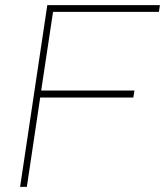

<svg xmlns="http://www.w3.org/2000/svg" viewBox="-20 -731 645 751"><path d="M501.5 -349.6H137.2L85 0H58.6L165 -710.9H605.5L601.6 -684.6H187.5L141.1 -377H505.9Z"/></svg>

Font: Roboto-ThinItalic
Style: Italic
Weight: 250
Italic angle: -12°
Designer: Google
Version: Version 1.100141; 2013; ttfautohint (v0.94.14-c901) -l 8 -r 